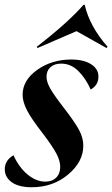

<svg xmlns="http://www.w3.org/2000/svg" viewBox="-38 -768 468 800"><path d="M56.2 -373Q56.2 -433.6 116.9 -476.8Q177.7 -520 258.8 -520Q310.5 -520 341.3 -500.5Q372.1 -481 372.1 -449.2Q372.1 -412.6 339.8 -395Q318.8 -442.4 287.8 -472.7Q256.8 -502.9 216.8 -502.9Q189 -502.9 172.4 -488.3Q155.8 -473.6 155.8 -448.2Q155.8 -426.8 171.4 -399.2Q187 -371.6 227.1 -319.8Q272.9 -260.7 291 -227.3Q309.1 -193.8 309.1 -161.1Q309.1 -93.8 245.8 -40.8Q182.6 12.2 94.2 12.2Q40.5 12.2 11.2 -8.5Q-18.1 -29.3 -18.1 -63Q-18.1 -99.6 18.1 -121.1Q42 -69.3 77.6 -40.3Q113.3 -11.2 150.9 -11.2Q179.2 -11.2 196 -27.8Q212.9 -44.4 212.9 -73.2Q212.9 -98.1 196.8 -128.4Q180.7 -158.7 141.1 -210.9Q93.3 -272 74.7 -307.9Q56.2 -343.8 56.2 -373ZM115.2 -573.2Q243.7 -672.4 310.1 -748H314.9Q335.4 -658.2 410.2 -573.2L405.8 -567.9L280.8 -638.2L118.2 -567.9Z"/></svg>

Font: Nyght Serif Medium Italic
Style: Regular
Weight: 500
Italic angle: -16°
Designer: Maksym Kobuzan
Version: Version 0.410;Glyphs 3.1.2 (3151)